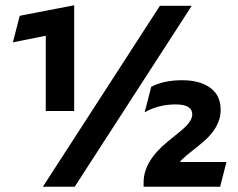

<svg xmlns="http://www.w3.org/2000/svg" viewBox="-20 -710 904 730"><path d="M530 -283 555 -380Q603 -405 673 -405Q739 -405 779 -376.5Q819 -348 819 -292Q819 -224 746 -165L688 -118Q668 -101 664 -94H841L817 0H526V-17Q526 -97 618 -172L667 -212Q711 -248 711 -275Q711 -313 648 -313Q583 -313 530 -283ZM143 0 588 -688H709L264 0ZM154 -574 29 -549 55 -650 262 -690V-288H154Z"/></svg>

Font: Techna Sans
Style: Regular
Weight: 400
Designer: Carl Enlund
Version: Version 1.003